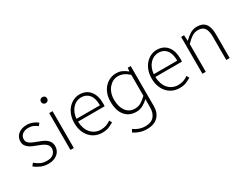

<svg xmlns="http://www.w3.org/2000/svg" viewBox="-75 -1306 2807 2166"><g transform="rotate(-30 1328.0 -223.0)"><path d="M208 12Q154 12 109 -7.5Q64 -27 32 -54L58 -87Q89 -61 124 -43.5Q159 -26 211 -26Q268 -26 296.5 -54.5Q325 -83 325 -121Q325 -143 314.5 -160Q304 -177 287 -189Q270 -201 249.5 -210Q229 -219 208 -227Q181 -237 153.5 -248Q126 -259 104 -274.5Q82 -290 68.5 -311.5Q55 -333 55 -364Q55 -390 65 -413.5Q75 -437 95 -454.5Q115 -472 143.5 -482Q172 -492 210 -492Q248 -492 284.5 -478Q321 -464 347 -442L323 -411Q299 -429 272 -441.5Q245 -454 208 -454Q180 -454 160 -446.5Q140 -439 126.5 -427Q113 -415 106.5 -399Q100 -383 100 -367Q100 -346 109.5 -331.5Q119 -317 135 -306Q151 -295 171.5 -286.5Q192 -278 213 -270Q241 -259 269 -248Q297 -237 319.5 -221Q342 -205 356 -181.5Q370 -158 370 -123Q370 -96 359.5 -71.5Q349 -47 328 -28.5Q307 -10 277 1Q247 12 208 12Z M497 0V-480H541V0ZM520 -596Q503 -596 491.5 -607Q480 -618 480 -635Q480 -654 491.5 -664.5Q503 -675 520 -675Q537 -675 548.5 -664.5Q560 -654 560 -635Q560 -618 548.5 -607Q537 -596 520 -596Z M908 12Q862 12 821.5 -5Q781 -22 751 -54.5Q721 -87 703.5 -133.5Q686 -180 686 -239Q686 -298 703.5 -345Q721 -392 750.5 -424.5Q780 -457 817.5 -474.5Q855 -492 895 -492Q981 -492 1030 -434Q1079 -376 1079 -270Q1079 -261 1079 -252Q1079 -243 1077 -234H731Q732 -189 745 -150.5Q758 -112 781.5 -84.5Q805 -57 838 -41.5Q871 -26 912 -26Q951 -26 982.5 -37.5Q1014 -49 1041 -69L1059 -35Q1030 -18 995.5 -3Q961 12 908 12ZM731 -270H1037Q1037 -363 999 -408.5Q961 -454 896 -454Q865 -454 837 -441.5Q809 -429 786.5 -405Q764 -381 749.5 -347Q735 -313 731 -270Z M1365 229Q1317 229 1274.5 215Q1232 201 1197 177L1217 142Q1253 168 1290 180Q1327 192 1365 192Q1440 192 1477.5 150Q1515 108 1515 35L1516 -74Q1487 -45 1446.5 -22.5Q1406 0 1358 0Q1267 0 1213.5 -63.5Q1160 -127 1160 -246Q1160 -303 1177 -348.5Q1194 -394 1223.5 -426Q1253 -458 1291.5 -475Q1330 -492 1373 -492Q1416 -492 1448.5 -477Q1481 -462 1513 -436H1516L1520 -480H1559V42Q1559 128 1509 178.5Q1459 229 1365 229ZM1365 -39Q1405 -39 1441 -59.5Q1477 -80 1515 -118V-391Q1477 -425 1443.5 -439Q1410 -453 1374.5 -453Q1339 -453 1308.5 -437Q1278 -421 1255 -393.5Q1232 -366 1219 -328Q1206 -290 1206 -246Q1206 -153 1247 -96Q1288 -39 1365 -39Z M1915 12Q1869 12 1828.5 -5Q1788 -22 1758 -54.5Q1728 -87 1710.5 -133.5Q1693 -180 1693 -239Q1693 -298 1710.5 -345Q1728 -392 1757.5 -424.5Q1787 -457 1824.5 -474.5Q1862 -492 1902 -492Q1988 -492 2037 -434Q2086 -376 2086 -270Q2086 -261 2086 -252Q2086 -243 2084 -234H1738Q1739 -189 1752 -150.5Q1765 -112 1788.5 -84.5Q1812 -57 1845 -41.5Q1878 -26 1919 -26Q1958 -26 1989.5 -37.5Q2021 -49 2048 -69L2066 -35Q2037 -18 2002.5 -3Q1968 12 1915 12ZM1738 -270H2044Q2044 -363 2006 -408.5Q1968 -454 1903 -454Q1872 -454 1844 -441.5Q1816 -429 1793.5 -405Q1771 -381 1756.5 -347Q1742 -313 1738 -270Z M2216 0V-480H2254L2258 -406H2261Q2298 -443 2337 -467.5Q2376 -492 2426 -492Q2501 -492 2536 -447Q2571 -402 2571 -308V0H2527V-302Q2527 -379 2501.5 -415.5Q2476 -452 2417 -452Q2374 -452 2339 -429.5Q2304 -407 2260 -362V0Z"/></g></svg>

Font: Giro Light
Style: Regular
Weight: 300
Designer: Paul D. Hunt
Foundry: Adobe Systems Incorporated
Version: Version 1.000;PS 1.0;hotconv 1.0.88;makeotf.lib2.5.647800